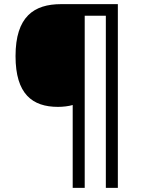

<svg xmlns="http://www.w3.org/2000/svg" viewBox="-20 -780 695 927"><path d="M549 127V-760H275C144 -760 55 -700 55 -509C55 -326 136 -264 260 -264C283 -264 311 -267 331 -273V127H389V-704H491V127Z"/></svg>

Font: Noto Sans Buginese
Style: Regular
Weight: 400
Designer: Monotype Design Team
Foundry: Monotype Imaging Inc.
Version: Version 2.002